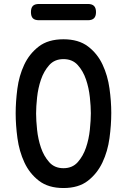

<svg xmlns="http://www.w3.org/2000/svg" viewBox="-20 -938 640 968"><path d="M300 -90Q345 -90 372 -120.5Q399 -151 413.5 -193.5Q428 -236 433 -284Q438 -332 438 -367Q438 -401 433 -448Q428 -495 413.5 -537.5Q399 -580 372 -610Q345 -640 300 -640Q255 -640 228 -609.5Q201 -579 186.5 -536.5Q172 -494 167 -447Q162 -400 162 -366Q162 -331 167 -283.5Q172 -236 186.5 -193.5Q201 -151 228 -120.5Q255 -90 300 -90ZM300 10Q224 10 176.5 -26.5Q129 -63 103 -119Q77 -175 68 -241Q59 -307 59 -367Q59 -425 67.5 -490.5Q76 -556 102 -611.5Q128 -667 175.5 -703.5Q223 -740 300 -740Q376 -740 423.5 -704Q471 -668 497 -612.5Q523 -557 532 -492Q541 -427 541 -369Q541 -308 532 -241.5Q523 -175 496.5 -119Q470 -63 423 -26.5Q376 10 300 10ZM177 -836Q155 -836 145.5 -846Q136 -856 136 -877Q136 -898 145.5 -908Q155 -918 177 -918H423Q444 -918 454 -908Q464 -898 464 -877Q464 -856 454 -846Q444 -836 423 -836Z"/></svg>

Font: Maple Mono NL Medium
Style: Regular
Weight: 500
Monospace: yes
Designer: subframe7536
Version: Version 7.000